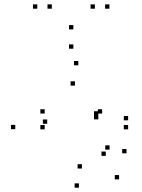

<svg xmlns="http://www.w3.org/2000/svg" viewBox="-20 -848 660 890"><path d="M532 -16.5V-36.5H512V-16.5ZM566.4 -137.3V-157.3H546.4V-137.3ZM487.9 -154.2V-174.2H467.9V-154.2ZM470.4 -125.5V-145.5H450.4V-125.5ZM359.8 -66.8V-86.8H339.8V-66.8ZM198.8 -274.2V-294.2H178.8V-274.2ZM327.3 -451.1V-471.1H307.3V-451.1ZM435.8 -312.4V-332.4H415.8V-312.4ZM435.8 -294.7V-314.7H415.8V-294.7ZM453.5 -321.6V-341.6H433.5V-321.6ZM187.1 -321.6V-341.6H167.1V-321.6ZM187.1 -248.5V-268.5H167.1V-248.5ZM573.9 -248.5V-268.5H553.9V-248.5ZM573.9 -290.3V-310.3H553.9V-290.3ZM343.1 -545.3V-565.3H323.1V-545.3ZM50.8 -249.2V-269.2H30.8V-249.2ZM345.9 22V2H325.9V22ZM487.2 -807.7V-827.7H467.2V-807.7ZM419.8 -807.7V-827.7H399.8V-807.7ZM320 -711.7V-731.7H300V-711.7ZM220.2 -807.7V-827.7H200.2V-807.7ZM152.8 -807.7V-827.7H132.8V-807.7ZM320 -622.2V-642.2H300V-622.2Z"/></svg>

Font: Monaspace Xenon Dots Var
Style: Regular
Weight: 400
Designer: Riley Cran and the Lettermatic Team
Version: Version 1.100 (Monaspace Xenon Dots)